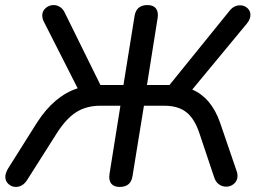

<svg xmlns="http://www.w3.org/2000/svg" viewBox="-20 -732 1022 759"><path d="M413 -45 456 -314H376Q322 -314 282 -289Q242 -264 205 -206L87 -20Q78 -6 66.5 0.5Q55 7 43 7Q26 7 13.5 -4.5Q1 -16 1 -33Q1 -47 12 -66L126 -247Q194 -353 287 -383L153 -647Q147 -659 147 -671Q147 -688 160.5 -700Q174 -712 192 -712Q205 -712 217 -704.5Q229 -697 236 -682L377 -396H468L512 -669Q519 -712 563 -712Q586 -712 596.5 -698.5Q607 -685 603 -660L561 -396H650L888 -690Q905 -711 929 -711Q946 -711 958 -700Q970 -689 970 -673Q970 -656 956 -639L740 -378Q816 -345 850 -247L915 -57Q919 -48 919 -37Q919 -18 905.5 -6Q892 6 874 6Q859 6 846 -3Q833 -12 827 -30L768 -206Q749 -263 716.5 -288.5Q684 -314 630 -314H549L504 -37Q498 7 453 7Q430 7 419.5 -6.5Q409 -20 413 -45Z"/></svg>

Font: SN Pro
Style: Italic
Weight: 400
Italic angle: -9°
Designer: Tobias Whetton
Foundry: Supernotes
Version: Version 1.003